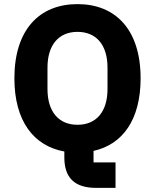

<svg xmlns="http://www.w3.org/2000/svg" viewBox="-20 -730 754 934"><path d="M542 60H435V4C576 -27 664 -147 664 -349C664 -586 542 -710 357 -710C172 -710 50 -586 50 -349C50 -141 144 -20 293 7V36C293 132 340 184 448 184H542ZM357 -123C266 -123 211 -186 211 -297V-401C211 -512 266 -575 357 -575C448 -575 503 -512 503 -401V-297C503 -186 448 -123 357 -123Z"/></svg>

Font: IBM Plex Sans Thai Looped
Style: Bold
Weight: 700
Designer: Mike Abbink, Paul van der Laan, Pieter van Rosmalen, Ben Mitchell, Mark Frömberg
Foundry: Bold Monday
Version: Version 1.1